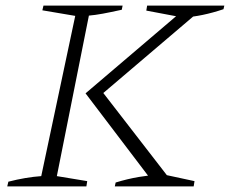

<svg xmlns="http://www.w3.org/2000/svg" viewBox="-20 -669 825 689"><path d="M6 0 10 -17Q41 -25 70.5 -30Q100 -35 128 -37L250 -612L132 -632L136 -649H420L417 -634Q376 -625 349 -620Q322 -615 299 -613L184 -37L293 -19L290 0ZM392 0 395 -14Q437 -27 478.5 -34Q520 -41 562 -44L678 -19L675 0ZM637 -606 505 -631 508 -649H785L782 -636Q705 -610 637 -606ZM698 -639 697 -630 334 -321 337 -353 593 -22 589 -10H533L287 -334L645 -639Z"/></svg>

Font: Piazzolla Thin Thin
Style: Italic
Weight: 250
Italic angle: -11.3°
Version: Version 2.005